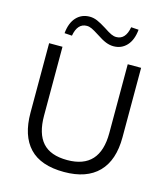

<svg xmlns="http://www.w3.org/2000/svg" viewBox="-133 -1025 995 1137"><g transform="rotate(15 365.0 -456.5)"><path d="M366 9Q223 9 153.5 -64.5Q84 -138 84 -279V-705H166V-283Q166 -173 214.5 -118.5Q263 -64 366 -64Q566 -64 566 -283V-705H648V-279Q648 -138 576 -64.5Q504 9 366 9ZM203 -783 157 -786Q163 -850 195 -884.5Q227 -919 277 -919Q300 -919 323.5 -909Q347 -899 380 -878Q410 -858 426.5 -850.5Q443 -843 458 -843Q515 -843 529 -922L575 -919Q569 -855 537 -820.5Q505 -786 456 -786Q433 -786 409 -795.5Q385 -805 349 -829Q321 -847 305 -854.5Q289 -862 274 -862Q217 -862 203 -783Z"/></g></svg>

Font: Mulish
Style: Regular
Weight: 400
Designer: Vernon Adams
Foundry: Vernon Adams
Version: Version 3.603; ttfautohint (v1.8.3)